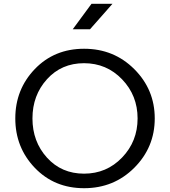

<svg xmlns="http://www.w3.org/2000/svg" viewBox="-20 -970 890 1005"><path d="M162.1 -91.6Q60.1 -198.2 60.1 -350.1Q60.1 -502 162.1 -608.4Q264.2 -714.8 420.2 -714.8Q576.2 -714.8 683.1 -607.9Q790 -501 790 -350.1Q790 -199.2 683.1 -92Q576.2 15.1 420.2 15.1Q264.2 15.1 162.1 -91.6ZM225.8 -555.2Q149.9 -471.2 149.9 -350.1Q149.9 -229 225.8 -145Q301.8 -61 419.9 -61Q538.1 -61 619.1 -145.5Q700.2 -230 700.2 -350.1Q700.2 -470.2 619.1 -554.7Q538.1 -639.2 419.9 -639.2Q301.8 -639.2 225.8 -555.2ZM360.8 -816.9 459 -950.2H568.8L451.2 -816.9Z"/></svg>

Font: Carme
Style: Regular
Weight: 400
Version: 1.000